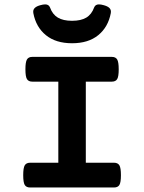

<svg xmlns="http://www.w3.org/2000/svg" viewBox="-20 -832 640 852"><path d="M127.9 -773.9Q127.4 -775.9 127.4 -780.3Q127.4 -790.5 135.3 -797.6Q143.1 -804.7 159.7 -809.1Q171.4 -812.5 180.7 -812.5Q196.3 -812.5 201.7 -799.3Q212.9 -768.1 236.6 -753.9Q260.3 -739.7 299.8 -739.7Q339.4 -739.7 363 -753.9Q386.7 -768.1 397.9 -799.3Q403.3 -812.5 418.9 -812.5Q428.2 -812.5 439.9 -809.1Q456.5 -804.7 464.4 -797.6Q472.2 -790.5 472.2 -780.3Q472.2 -775.9 471.7 -773.9Q460 -711.9 416 -676Q372.1 -640.1 299.8 -640.1Q227.5 -640.1 183.6 -676Q139.6 -711.9 127.9 -773.9ZM516.6 -54.7Q516.6 -22.5 509.8 -11.2Q502.9 0 485.8 0H113.8Q96.7 0 89.8 -11.2Q83 -22.5 83 -54.7Q83 -86.9 89.8 -98.4Q96.7 -109.9 113.8 -109.9H238.8V-469.7H123.5Q106.4 -469.7 99.6 -481Q92.8 -492.2 92.8 -524.4Q92.8 -556.6 99.6 -568.1Q106.4 -579.6 123.5 -579.6H476.1Q493.2 -579.6 500 -568.1Q506.8 -556.6 506.8 -524.4Q506.8 -492.2 500 -481Q493.2 -469.7 476.1 -469.7H360.8V-109.9H485.8Q502.9 -109.9 509.8 -98.4Q516.6 -86.9 516.6 -54.7Z"/></svg>

Font: Courier Prime Sans
Style: Bold
Weight: 700
Designer: Alan Dague-Greene
Foundry: Quote-Unquote Apps
Version: Version 3.020